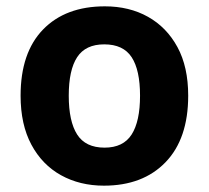

<svg xmlns="http://www.w3.org/2000/svg" viewBox="-20 -576 659 606"><path d="M574 -274Q574 -138 502.5 -64Q431 10 308 10Q232 10 172.5 -23Q113 -56 79 -119.5Q45 -183 45 -274Q45 -410 116 -483Q187 -556 311 -556Q388 -556 447 -523Q506 -490 540 -427.5Q574 -365 574 -274ZM197 -274Q197 -193 223.5 -151.5Q250 -110 310 -110Q369 -110 395.5 -151.5Q422 -193 422 -274Q422 -355 395.5 -395.5Q369 -436 309 -436Q250 -436 223.5 -395.5Q197 -355 197 -274Z"/></svg>

Font: Noto Sans Medefaidrin
Style: Bold
Weight: 700
Designer: Dalton Maag Ltd
Foundry: Dalton Maag Ltd
Version: Version 1.002; ttfautohint (v1.8.4.7-5d5b)